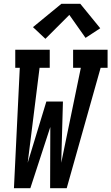

<svg xmlns="http://www.w3.org/2000/svg" viewBox="-20 -999 591 1019"><path d="M54 0 85 -639H61V-735H244V-639H190L127 -135L226 -460H314L305 -135L409 -639H368V-735H551V-639H514L334 0H246L247 -325L141 0ZM221 -793 155 -855 306 -979H406L512 -849L434 -798L348 -920Z"/></svg>

Font: Iosevka Gothic
Style: Bold Italic
Weight: 700
Italic angle: -9°
Monospace: yes
Designer: Belleve Invis
Foundry: Belleve Invis
Version: Version 15.5.1; ttfautohint (v1.8.4)